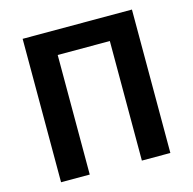

<svg xmlns="http://www.w3.org/2000/svg" viewBox="-108 -848 961 957"><g transform="rotate(-15 373.0 -370.0)"><path d="M91 0H239V-617H508V0H655V-740H91Z"/></g></svg>

Font: Spoqa Han Sans Neo Bold
Style: Bold
Weight: 700
Designer: [Spoqa Han Sans Neo] Dong-huui Kim  Younghwa Kang  Yujin Lee  [Noto Sans] Ryoko NISHIZUKA  (kana & ideographs); Paul D. 
Foundry: Spoqa (http://www.spoqa-han-sans.com)
Version: Version 1.000